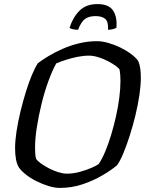

<svg xmlns="http://www.w3.org/2000/svg" viewBox="-20 -922 719 942"><path d="M274 0Q248 0 217.5 -9.5Q187 -19 158 -33.5Q129 -48 106.5 -66Q84 -84 73 -100Q63 -116 58.5 -140Q54 -164 54 -195Q54 -231 61 -277Q68 -323 80 -373Q92 -423 106.5 -470Q121 -517 136.5 -554Q152 -591 166 -612Q188 -629 219 -647.5Q250 -666 287.5 -682.5Q325 -699 368 -709.5Q411 -720 457 -720Q481 -720 511 -711.5Q541 -703 570 -689Q599 -675 622.5 -657.5Q646 -640 658 -623Q665 -608 668 -586.5Q671 -565 671 -541Q671 -504 664 -456Q657 -408 644.5 -356.5Q632 -305 616.5 -256.5Q601 -208 585 -169.5Q569 -131 554 -111Q527 -88 483 -62Q439 -36 385.5 -18Q332 0 274 0ZM308 -70Q339 -70 370.5 -78.5Q402 -87 427.5 -98Q453 -109 464 -117Q481 -142 496.5 -179Q512 -216 525.5 -261Q539 -306 549.5 -353Q560 -400 565.5 -444.5Q571 -489 571 -525Q571 -539 570 -553.5Q569 -568 567 -579Q565 -586 549.5 -597.5Q534 -609 511.5 -621Q489 -633 463.5 -641Q438 -649 417 -649Q389 -649 359.5 -643Q330 -637 303.5 -628.5Q277 -620 256 -611Q237 -577 218 -525.5Q199 -474 184.5 -415Q170 -356 161 -299.5Q152 -243 152 -198Q152 -181 153 -167.5Q154 -154 157 -143Q164 -132 181.5 -119.5Q199 -107 221.5 -95.5Q244 -84 267 -77Q290 -70 308 -70ZM363 -776Q347 -776 336 -779Q325 -782 321 -785Q338 -838 370.5 -870Q403 -902 458 -902Q514 -902 535 -870Q556 -838 551 -785Q547 -783 535.5 -779.5Q524 -776 510 -776Q512 -818 495 -830.5Q478 -843 449 -843Q418 -843 398.5 -830Q379 -817 363 -776Z"/></svg>

Font: Texturina Medium 12pt Medium
Style: Italic
Weight: 500
Italic angle: -11°
Version: Version 1.002